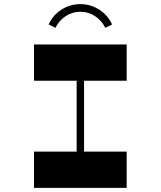

<svg xmlns="http://www.w3.org/2000/svg" viewBox="-20 -912 780 932"><path d="M524 -793Q504 -838 462 -865Q420 -892 370 -892Q320 -892 278 -865Q236 -838 216 -793L249 -777Q266 -812 298.5 -833.5Q331 -855 370 -855Q409 -855 441.5 -833.5Q474 -812 491 -777ZM145 -520V-696H595V-520H388V-176H595V0H145V-176H352V-520Z"/></svg>

Font: M Major Mono Display
Style: Regular
Weight: 400
Designer: Emre Parlak
Foundry: Emre Parlak
Version: Version 2.000; ttfautohint (v1.8) -l 8 -r 50 -G 200 -x 14 -D